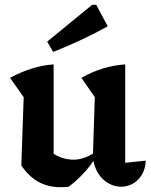

<svg xmlns="http://www.w3.org/2000/svg" viewBox="-20 -772 630 802"><path d="M503 -92 589 -101Q587 -65 571.5 -40.5Q556 -16 533.5 -4Q511 8 486 8Q459 8 433.5 -6Q408 -20 390 -48Q372 -76 368 -117L376 -366L320 -447Q409 -497 503 -503ZM267 8Q258 9 250 9.5Q242 10 233 10Q181 10 140.5 -12.5Q100 -35 69 -81L179 -148Q229 -105 287 -105Q331 -105 377 -136L381 -116Q357 -78 328.5 -47.5Q300 -17 267 8ZM69 -81 79 -366 22 -447Q115 -497 204 -503V-94ZM202 -555 177 -598 365 -752H382L430 -662Q374 -631 317 -604.5Q260 -578 202 -555Z"/></svg>

Font: Piazzolla 24pt
Style: Bold
Weight: 700
Designer: Juan Pablo del Peral
Foundry: Huerta Tipografica
Version: Version 2.005